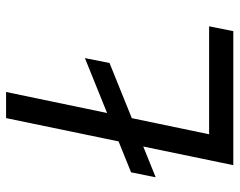

<svg xmlns="http://www.w3.org/2000/svg" viewBox="-96 -672 769 616"><g transform="rotate(-90 288.0 -364.5)"><path d="M65.6 0 216.6 -729H300.4L162.3 -65.9L152.6 -77.6H511.1L495.6 0ZM26.7 -249 42.6 -328 409.1 -476.1 393.3 -397.1Z"/></g></svg>

Font: Mona Sans
Style: Italic
Weight: 200
Italic angle: -11.6951°
Designer: Deni Anggara
Foundry: GitHub
Version: Version 2.000